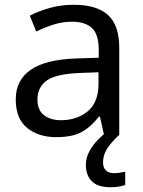

<svg xmlns="http://www.w3.org/2000/svg" viewBox="-20 -565 601 805"><path d="M288 -545Q386 -545 433 -502Q480 -459 480 -365V0H416L399 -76H395Q360 -32 321.5 -11Q283 10 215 10Q142 10 94 -28.5Q46 -67 46 -149Q46 -229 109 -272.5Q172 -316 303 -320L394 -323V-355Q394 -422 365 -448Q336 -474 283 -474Q241 -474 203 -461.5Q165 -449 132 -433L105 -499Q140 -518 188 -531.5Q236 -545 288 -545ZM314 -259Q214 -255 175.5 -227Q137 -199 137 -148Q137 -103 164.5 -82Q192 -61 235 -61Q303 -61 348 -98.5Q393 -136 393 -214V-262ZM412 116Q412 138 424 149.5Q436 161 457 161Q474 161 485.5 158.5Q497 156 505 155V211Q491 215 477 217.5Q463 220 443 220Q390 220 365 195Q340 170 340 126Q340 97 354.5 70Q369 43 390.5 21Q412 -1 432 -15L480 0Q446 32 429 58.5Q412 85 412 116Z"/></svg>

Font: Noto Sans Sora Sompeng
Style: Regular
Weight: 400
Designer: Monotype Design Team. David Williams.
Foundry: Monotype Imaging Inc.
Version: Version 2.101